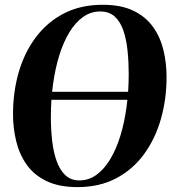

<svg xmlns="http://www.w3.org/2000/svg" viewBox="-20 -772 718 804"><path d="M304 11.5Q227 11.5 174.8 -13.8Q122.5 -39 92 -82Q61.5 -125 48 -180Q34.5 -235 34.5 -293.5Q34.5 -386.5 58.2 -469Q82 -551.5 129.5 -615.2Q177 -679 247.2 -715.5Q317.5 -752 410 -752Q487 -752 538.8 -727Q590.5 -702 621 -659Q651.5 -616 664.5 -562Q677.5 -508 677.5 -449.5Q677.5 -357 653.8 -273.8Q630 -190.5 583 -126.2Q536 -62 466.2 -25.2Q396.5 11.5 304 11.5ZM312.5 -16.5Q351.5 -16.5 383.8 -39.8Q416 -63 441.2 -104.8Q466.5 -146.5 483.8 -202.5Q501 -258.5 510 -324.5Q519 -390.5 519 -462Q519 -512 514.2 -558.8Q509.5 -605.5 497 -643Q484.5 -680.5 461 -702.2Q437.5 -724 399.5 -724Q360.5 -724 328 -701Q295.5 -678 270.5 -636.8Q245.5 -595.5 228.2 -540Q211 -484.5 202 -418.8Q193 -353 193 -281.5Q193 -231.5 198.2 -184Q203.5 -136.5 216.8 -98.8Q230 -61 253.2 -38.8Q276.5 -16.5 312.5 -16.5ZM637.5 -387.5 633 -354H77.5L82 -387.5Z"/></svg>

Font: Merriweather 144pt
Style: Bold Italic
Weight: 700
Italic angle: -7.8°
Version: Version 2.101